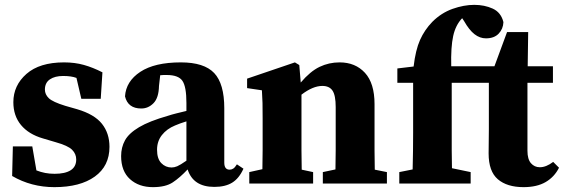

<svg xmlns="http://www.w3.org/2000/svg" viewBox="-20 -756 2323 791"><path d="M204 15Q109 15 30 -31L33 -153H113L130 -54Q148 -47 166 -43.5Q184 -40 205 -40Q248 -40 271 -54.5Q294 -69 294 -99Q294 -122 277 -139Q260 -156 210 -170L156 -186Q98 -203 66.5 -241Q35 -279 35 -335Q35 -404 89 -451.5Q143 -499 244 -499Q288 -499 325.5 -488.5Q363 -478 402 -458L395 -349H315L295 -435Q274 -443 240 -443Q206 -443 185.5 -429Q165 -415 165 -387Q165 -367 181 -351.5Q197 -336 249 -320L298 -306Q369 -285 400 -246Q431 -207 431 -151Q431 -72 370.5 -28.5Q310 15 204 15Z M863 14Q776 14 753 -58Q721 -24 691.5 -4.5Q662 15 610 15Q552 15 515.5 -18Q479 -51 479 -113Q479 -149 495 -178Q511 -207 553 -232Q595 -257 672 -279Q687 -284 707 -289Q727 -294 748 -299V-332Q748 -399 731.5 -423Q715 -447 667 -447Q660 -447 654 -447Q648 -447 640 -446L635 -402Q634 -353 612.5 -331Q591 -309 562 -309Q507 -309 495 -359Q499 -421 558 -460Q617 -499 725 -499Q821 -499 862.5 -455Q904 -411 904 -310V-86Q904 -57 926 -57Q934 -57 941 -61.5Q948 -66 956 -79L983 -61Q965 -21 936.5 -3.5Q908 14 863 14ZM627 -139Q627 -102 644.5 -84Q662 -66 687 -66Q698 -66 710 -71Q722 -76 748 -94V-256Q735 -252 722.5 -247.5Q710 -243 701 -239Q667 -225 647 -199.5Q627 -174 627 -139Z M1007 0V-47L1061 -59Q1062 -95 1062 -137Q1062 -179 1062 -210V-268Q1062 -309 1061.5 -331.5Q1061 -354 1059 -384L998 -393V-432L1195 -499L1213 -488L1219 -416Q1258 -462 1296.5 -480.5Q1335 -499 1379 -499Q1444 -499 1483.5 -456Q1523 -413 1523 -327V-210Q1523 -177 1523 -135.5Q1523 -94 1524 -57L1574 -47V0H1310V-47L1362 -58Q1363 -95 1363 -136.5Q1363 -178 1363 -210V-315Q1363 -363 1350 -382.5Q1337 -402 1308 -402Q1269 -402 1222 -366V-210Q1222 -179 1222 -136.5Q1222 -94 1223 -57L1270 -47V0Z M1625 0V-47L1680 -58Q1681 -96 1681.5 -134Q1682 -172 1682 -210V-415H1617V-474L1684 -482Q1692 -550 1710.5 -591.5Q1729 -633 1761 -666Q1798 -703 1844.5 -719.5Q1891 -736 1934 -736Q1976 -736 2010 -720.5Q2044 -705 2054 -665Q2053 -637 2034.5 -617.5Q2016 -598 1982 -598Q1957 -598 1935 -615Q1913 -632 1892 -669L1884 -681Q1857 -653 1847 -607.5Q1837 -562 1839 -483H2017L2069 -624H2156L2154 -483H2258V-415H2153V-135Q2153 -100 2167.5 -83.5Q2182 -67 2204 -67Q2230 -67 2259 -89L2283 -65Q2264 -27 2228 -6Q2192 15 2137 15Q2069 15 2031 -17.5Q1993 -50 1993 -124Q1993 -150 1993.5 -172.5Q1994 -195 1994 -224V-415H1841V-210Q1841 -173 1841 -136.5Q1841 -100 1842 -63L1919 -47V0Z"/></svg>

Font: Source Serif Pro
Style: Bold
Weight: 700
Designer: Frank Grießhammer
Foundry: Adobe Systems Incorporated
Version: Version 3.001;hotconv 1.0.111;makeotfexe 2.5.65597